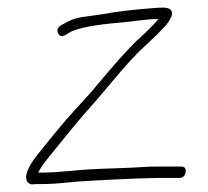

<svg xmlns="http://www.w3.org/2000/svg" viewBox="-20 -515 548 505"><path d="M468.2 -62C469.8 -72 465.6 -77 455.6 -77H398.6C355.4 -77 352.9 -74.3 281.7 -72.3C231.3 -70.8 193.2 -68.6 166.6 -65.5C134.6 -62.5 108.9 -61 89.5 -61H80.5C84.5 -70.6 96.4 -87.5 116.4 -111.7C165.8 -171.7 179.1 -190.9 232.4 -250L274.7 -300C309.7 -342.1 337.7 -372.7 358.9 -392C388.8 -419.2 407.9 -438.7 418 -450.7C437 -473.3 440.6 -495 408.8 -495C401.9 -495 394.3 -494.7 386.2 -494C329.7 -489.4 297.9 -486.3 239.2 -476.1C180 -467.7 178.7 -470.1 139.8 -448C130.9 -442 128.8 -434.7 133.5 -426C138.3 -417.4 147.7 -418.4 161.8 -429C182.6 -441.5 232.5 -450.4 296.1 -455.5C330.4 -458.3 363.3 -465 396.8 -465C383 -448.9 367.9 -433.5 351.5 -418.9C319.2 -390.1 288.6 -353.7 259.5 -320L217.2 -270C185.8 -235.3 158.5 -206 138.7 -182L111.5 -149C103.2 -139 95.7 -129.7 89 -121C57.4 -83.8 44.4 -57.2 49.9 -41C51.9 -35 56.5 -31.3 63.6 -30C69.7 -30.7 80.9 -31 97 -31C113.1 -31 135.4 -32.5 163.7 -35.5C195.2 -39.6 359.9 -47 393.8 -47H450.8C460.8 -47 466.6 -52 468.2 -62Z"/></svg>

Font: MewTooHand
Style: CondIta
Weight: 400
Designer: Mew Too, Robert Jablonski
Version: Version 0.77